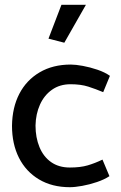

<svg xmlns="http://www.w3.org/2000/svg" viewBox="-20 -767 504 800"><path d="M407 -102Q376 -87 345.5 -78Q315 -69 271 -69Q225 -69 193 -91.5Q161 -114 144.5 -154Q128 -194 128 -244Q129 -292 146.5 -331Q164 -370 196.5 -393Q229 -416 274 -416Q317 -416 348 -406Q379 -396 410 -383L438 -451Q417 -466 386 -476.5Q355 -487 325 -492.5Q295 -498 275 -498Q200 -498 145 -465.5Q90 -433 60.5 -376Q31 -319 30 -243Q30 -167 59 -109.5Q88 -52 142.5 -19.5Q197 13 271 13Q292 13 322.5 7.5Q353 2 384 -8.5Q415 -19 436 -33ZM248 -589 338 -747H236L182 -606Z"/></svg>

Font: Catamaran Medium
Style: Regular
Weight: 500
Designer: Pria Ravichandran
Version: Version 2.000